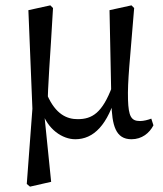

<svg xmlns="http://www.w3.org/2000/svg" viewBox="-20 -507 608 717"><path d="M80 180 92 190 171 172 145 -84 158 -104C158 -191 167 -280 178 -477L168 -487L86 -469L101 -101L80 180ZM261 13C329 13 383 -39 417 -165L399 -184C362 -85 324 -62 270 -62C231 -62 188 -79 156 -153L135 -95C157 -23 214 13 261 13ZM471 13C510 13 538 -10 553 -39L545 -64C532 -59 516 -55 503 -55C470 -55 460 -72 458 -135C456 -205 465 -278 481 -477L471 -487L389 -469L396 -125C398 -38 412 13 471 13Z"/></svg>

Font: Source Serif Variable
Style: Regular
Weight: 389
Designer: Frank Grießhammer
Foundry: Adobe Systems Incorporated
Version: Version 3.001;hotconv 1.0.111;makeotfexe 2.5.65597